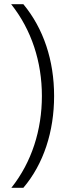

<svg xmlns="http://www.w3.org/2000/svg" viewBox="-20 -734 318 912"><path d="M237 -278C237 -447 187 -598 91 -714H33C130 -592 179 -440 179 -278C179 -117 131 36 34 158H91C187 45 237 -109 237 -278Z"/></svg>

Font: Noto Sans Gujarati Light
Style: Regular
Weight: 300
Designer: Jelle Bosma - Monotype Design Team, Universal Thirst
Foundry: Monotype Imaging Inc.
Version: Version 2.106